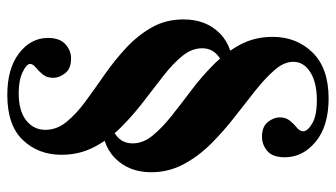

<svg xmlns="http://www.w3.org/2000/svg" viewBox="-222 -578 942 539"><g transform="rotate(-90 249.5 -309.0)"><path d="M307 -124 303 -149Q336 -149 359.5 -166.5Q383 -184 383 -213Q383 -242 361.5 -268.5Q340 -295 306 -321.5Q272 -348 233.5 -377.5Q195 -407 161 -441Q127 -475 105.5 -516.5Q84 -558 84 -608Q84 -673 125.5 -716.5Q167 -760 252 -760Q326 -760 369 -727Q412 -694 412 -646Q412 -613 394.5 -597Q377 -581 354 -581Q326 -581 313 -597.5Q300 -614 300 -631Q300 -649 309.5 -660.5Q319 -672 329 -680Q339 -688 339 -696Q339 -706 316 -717Q293 -728 257 -728Q207 -728 180.5 -707Q154 -686 154 -653Q154 -621 176.5 -593.5Q199 -566 234.5 -540Q270 -514 309.5 -486.5Q349 -459 384 -426.5Q419 -394 441.5 -354.5Q464 -315 464 -265Q464 -202 424.5 -163Q385 -124 307 -124ZM242 142Q165 142 121 106Q77 70 77 19Q77 -15 94.5 -30Q112 -45 135 -45Q163 -45 176 -28.5Q189 -12 189 5Q189 22 179.5 33.5Q170 45 160 53Q150 61 150 71Q150 83 172 96Q194 109 237 109Q287 109 316 90.5Q345 72 345 43Q345 17 322.5 -9Q300 -35 265 -63Q230 -91 190.5 -121.5Q151 -152 115.5 -187.5Q80 -223 57.5 -265Q35 -307 35 -356Q35 -419 75 -458Q115 -497 192 -497L196 -472Q163 -472 139.5 -455Q116 -438 116 -408Q116 -379 137.5 -352.5Q159 -326 193 -299Q227 -272 265.5 -243Q304 -214 338 -180Q372 -146 393.5 -105.5Q415 -65 415 -15Q415 52 371 97Q327 142 242 142Z"/></g></svg>

Font: Libre Bodoni Medium
Style: Regular
Weight: 500
Designer: Pablo Impallari, Rodrigo Fuenzalida
Foundry: Impallari Type
Version: Version 2.005;gftools[0.9.23]